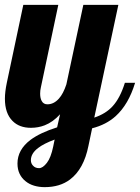

<svg xmlns="http://www.w3.org/2000/svg" viewBox="-28 -520 576 790"><path d="M77.1 225.6Q61.5 213.4 52.7 195.1Q43.9 176.8 43.9 152.8Q43.9 96.2 97.2 55.7Q137.2 25.9 207 3.9L219.2 -49.8Q189.9 -17.6 155.8 -4.4Q129.4 5.9 99.1 5.9Q51.3 5.9 23.4 -22.5Q-7.8 -53.7 -7.8 -113.8Q-7.8 -142.1 0 -179.2L67.9 -500H211.9L140.1 -160.2Q137.2 -147.9 137.2 -134.8Q137.2 -115.7 143.6 -104.5Q150.9 -90.8 167 -90.8Q193.4 -90.8 214.4 -114.3Q232.4 -134.3 245.1 -172.9L314.9 -500H459L359.9 -36.1Q407.2 -51.8 435.5 -83Q466.3 -116.7 485.8 -179.2H527.8Q501 -90.3 447.8 -42Q408.7 -6.8 351.1 7.8L335.9 80.1Q316.9 175.8 259.8 218.8Q218.3 250 155.8 250Q132.3 250 112.1 243.9Q91.8 237.8 77.1 225.6ZM165 149.9Q181.6 128.4 190.9 83L196.8 54.2Q151.4 71.3 128.9 88.9Q99.1 111.3 99.1 139.2Q99.1 152.3 107.4 161.1Q116.7 171.9 132.8 171.9Q147.9 171.9 165 149.9Z"/></svg>

Font: Pattaya
Style: Regular
Weight: 400
Designer: Pablo Impallari / Thai characters Designed by Thanarat Vachiruckul and Suppakit Chalermlarp
Foundry: Pablo Impallari
Version: Version 1.007;September 16, 2023;FontCreator 15.0.0.2934 64-